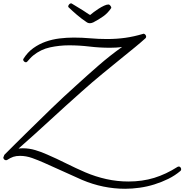

<svg xmlns="http://www.w3.org/2000/svg" viewBox="-30 -954 1116 1162"><path d="M1066.4 70.3Q1066.4 76.2 1062.5 80.1Q1029.3 108.4 988.8 128.4Q948.2 148.4 904.3 162.1Q860.4 175.8 814.9 182.1Q769.5 188.5 727.5 188.5Q593.8 188.5 466.8 134.8Q408.2 109.4 350.6 82.5Q293 55.7 234.4 30.3Q201.2 15.6 164.6 2.4Q127.9 -10.7 90.8 -10.7Q67.4 -10.7 50.3 -4.9Q33.2 1 13.7 13.7Q10.7 15.6 5.9 15.6Q0 15.6 -4.9 10.7Q-9.8 5.9 -9.8 0Q-9.8 -5.9 -5.9 -8.8Q-5.9 -15.6 -2 -18.6Q32.2 -53.7 66.9 -87.4Q101.6 -121.1 135.7 -155.3Q209 -227.5 281.7 -297.9Q354.5 -368.2 430.7 -436.5Q498 -498 566.4 -557.6Q634.8 -617.2 709 -669.9Q690.4 -667 671.9 -666Q653.3 -665 634.8 -665Q572.3 -665 510.7 -672.4Q449.2 -679.7 387.7 -679.7Q330.1 -679.7 273.4 -667.5Q216.8 -655.3 170.9 -618.2Q160.2 -609.4 151.9 -600.1Q143.6 -590.8 134.8 -581.1Q130.9 -577.1 127 -577.1Q121.1 -577.1 115.7 -582Q110.4 -586.9 110.4 -592.8Q110.4 -596.7 112.3 -598.6Q136.7 -637.7 171.4 -662.6Q206.1 -687.5 246.1 -701.7Q286.1 -715.8 329.6 -721.2Q373 -726.6 416 -726.6Q466.8 -726.6 516.6 -722.2Q566.4 -717.8 617.2 -717.8Q675.8 -717.8 728 -725.1Q780.3 -732.4 835.9 -749L837.9 -750Q844.7 -750 849.6 -744.1Q854.5 -738.3 854.5 -732.4Q854.5 -726.6 850.6 -722.7Q820.3 -695.3 788.6 -669.4Q756.8 -643.6 725.6 -618.2Q659.2 -564.5 593.8 -510.7Q528.3 -457 463.9 -399.4Q367.2 -313.5 273.4 -227.1Q179.7 -140.6 82 -54.7Q88.9 -55.7 95.2 -56.2Q101.6 -56.6 108.4 -56.6Q146.5 -56.6 184.1 -45.4Q221.7 -34.2 255.9 -18.6Q314.5 6.8 371.1 35.2Q427.7 63.5 486.3 88.9Q547.9 115.2 613.8 129.9Q679.7 144.5 747.1 144.5Q831.1 144.5 902.8 122.6Q974.6 100.6 1044.9 55.7Q1048.8 53.7 1051.8 53.7Q1058.6 53.7 1062.5 59.1Q1066.4 64.5 1066.4 70.3ZM643.6 -906.2Q623 -875 594.7 -855Q566.4 -835 534.2 -818.4Q522.5 -813.5 514.6 -813.5Q502 -813.5 492.2 -821.3Q462.9 -840.8 436 -863.8Q409.2 -886.7 383.8 -911.1Q383.8 -912.1 383.3 -913.1Q382.8 -914.1 382.8 -915Q382.8 -920.9 388.2 -927.2Q393.6 -933.6 399.4 -933.6H402.3L469.7 -892.6Q472.7 -890.6 479.5 -886.2Q486.3 -881.8 494.1 -876.5Q502 -871.1 508.3 -867.2Q514.6 -863.3 515.6 -863.3Q523.4 -870.1 537.6 -880.9Q551.8 -891.6 567.9 -901.9Q584 -912.1 599.6 -919.4Q615.2 -926.8 626 -926.8Q632.8 -926.8 638.2 -919.4Q643.6 -912.1 643.6 -906.2Z"/></svg>

Font: Calligraffitti
Style: Regular
Weight: 400
Designer: Dathan Boardman
Foundry: Open Window
Version: Version 1.001